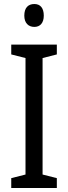

<svg xmlns="http://www.w3.org/2000/svg" viewBox="-20 -936 340 956"><path d="M151 -916C120 -916 101 -897 101 -858C101 -822 121 -802 151 -802C180 -802 198 -822 198 -858C198 -896 181 -916 151 -916ZM263 0V-49L192 -67V-647L263 -665V-714H36V-665L107 -647V-67L36 -49V0Z"/></svg>

Font: Noto Sans Khmer Condensed
Style: Regular
Weight: 400
Width: 3
Designer: Danh Hong and the Monotype Design Team
Foundry: Monotype Imaging Inc.
Version: Version 2.004